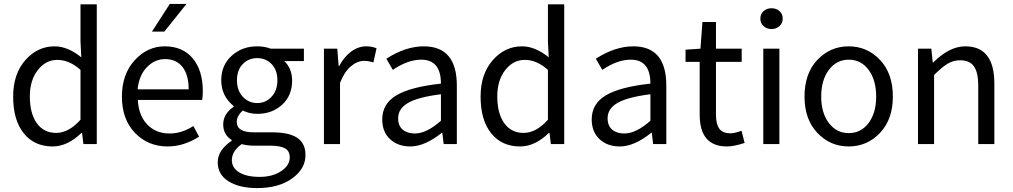

<svg xmlns="http://www.w3.org/2000/svg" viewBox="-20 -734 5161 978"><path d="M47 -242Q47 -357 109 -427.5Q171 -498 258 -498Q325 -498 394 -442L390 -525V-712H473V0H405L398 -57H395Q324 12 248 12Q155 12 101 -55Q47 -122 47 -242ZM132 -243Q132 -156 167.5 -106.5Q203 -57 266 -57Q330 -57 390 -124V-378Q333 -429 272 -429Q213 -429 172.5 -377Q132 -325 132 -243Z M601 -242Q601 -356 666 -427Q731 -498 819 -498Q911 -498 962 -436.5Q1013 -375 1013 -270Q1013 -243 1010 -225H682Q686 -146 730 -100Q774 -54 844 -54Q906 -54 965 -92L994 -38Q916 12 834 12Q734 12 667.5 -57Q601 -126 601 -242ZM681 -279H941Q941 -353 909.5 -393Q878 -433 821 -433Q768 -433 728 -391.5Q688 -350 681 -279ZM754 -573 845 -714H930L817 -573Z M1160 -17V-21Q1117 -48 1117 -100Q1117 -154 1170 -190V-194Q1107 -245 1107 -325Q1107 -402 1160 -450Q1213 -498 1290 -498Q1328 -498 1359 -486H1528V-423H1428Q1468 -385 1468 -323Q1468 -247 1417 -200.5Q1366 -154 1290 -154Q1251 -154 1217 -171Q1186 -144 1186 -113Q1186 -60 1272 -60H1366Q1452 -60 1494 -32Q1536 -4 1536 56Q1536 126 1468 175Q1400 224 1290 224Q1199 224 1144 189.5Q1089 155 1089 93Q1089 31 1160 -17ZM1161 82Q1161 121 1198.5 144Q1236 167 1302 167Q1369 167 1412.5 137.5Q1456 108 1456 68Q1456 35 1431.5 21.5Q1407 8 1358 8H1274Q1239 8 1211 0Q1161 36 1161 82ZM1216.5 -407.5Q1187 -377 1187 -325Q1187 -273 1217 -241Q1247 -209 1290 -209Q1333 -209 1363 -241Q1393 -273 1393 -325Q1393 -377 1363.5 -407.5Q1334 -438 1290 -438Q1246 -438 1216.5 -407.5Z M1630 0V-486H1698L1705 -398H1708Q1733 -445 1769 -471.5Q1805 -498 1846 -498Q1875 -498 1898 -488L1882 -416Q1856 -424 1835 -424Q1801 -424 1768 -397Q1735 -370 1712 -312V0Z M1927 -126Q1927 -205 1998.5 -248Q2070 -291 2226 -308Q2226 -430 2126 -430Q2057 -430 1981 -378L1948 -435Q2046 -498 2139 -498Q2307 -498 2307 -298V0H2240L2233 -58H2231Q2144 12 2070 12Q2007 12 1967 -25Q1927 -62 1927 -126ZM2008 -132Q2008 -93 2031.5 -73.5Q2055 -54 2093 -54Q2153 -54 2226 -119V-254Q2108 -239 2058 -209.5Q2008 -180 2008 -132Z M2428 -242Q2428 -357 2490 -427.5Q2552 -498 2639 -498Q2706 -498 2775 -442L2771 -525V-712H2854V0H2786L2779 -57H2776Q2705 12 2629 12Q2536 12 2482 -55Q2428 -122 2428 -242ZM2513 -243Q2513 -156 2548.5 -106.5Q2584 -57 2647 -57Q2711 -57 2771 -124V-378Q2714 -429 2653 -429Q2594 -429 2553.5 -377Q2513 -325 2513 -243Z M2994 -126Q2994 -205 3065.5 -248Q3137 -291 3293 -308Q3293 -430 3193 -430Q3124 -430 3048 -378L3015 -435Q3113 -498 3206 -498Q3374 -498 3374 -298V0H3307L3300 -58H3298Q3211 12 3137 12Q3074 12 3034 -25Q2994 -62 2994 -126ZM3075 -132Q3075 -93 3098.5 -73.5Q3122 -54 3160 -54Q3220 -54 3293 -119V-254Q3175 -239 3125 -209.5Q3075 -180 3075 -132Z M3472 -419V-481L3548 -486L3558 -622H3627V-486H3758V-419H3627V-149Q3627 -102 3644 -78.5Q3661 -55 3702 -55Q3722 -55 3757 -68L3773 -6Q3719 12 3683 12Q3544 12 3544 -150V-419Z M3853 -639Q3853 -663 3869.5 -677.5Q3886 -692 3910 -692Q3934 -692 3950.5 -677.5Q3967 -663 3967 -639Q3967 -616 3950.5 -601Q3934 -586 3910 -586Q3886 -586 3869.5 -601Q3853 -616 3853 -639ZM3868 0V-486H3950V0Z M4078 -242Q4078 -360 4143.5 -429Q4209 -498 4303 -498Q4397 -498 4462.5 -429Q4528 -360 4528 -242Q4528 -126 4462.5 -57Q4397 12 4303 12Q4209 12 4143.5 -57Q4078 -126 4078 -242ZM4163 -242Q4163 -159 4202 -107.5Q4241 -56 4303 -56Q4366 -56 4404.5 -107.5Q4443 -159 4443 -242Q4443 -326 4404.5 -378Q4366 -430 4303 -430Q4241 -430 4202 -378Q4163 -326 4163 -242Z M4656 0V-486H4724L4731 -416H4734Q4816 -498 4897 -498Q5045 -498 5045 -308V0H4963V-297Q4963 -365 4941 -396Q4919 -427 4871 -427Q4836 -427 4807 -409.5Q4778 -392 4738 -352V0Z"/></svg>

Font: RibengUni
Style: Regular
Weight: 400
Designer: (1) Dr. Andrew Glass (Program Manager at Microsoft Corporation)
(2) Bivuti Chakma (Suz Moriz)
(3) Paul D. Hunt (Adobe Co
Foundry: Bivuti Chakma and Jyoti Chakma
Version: Version 1.2020